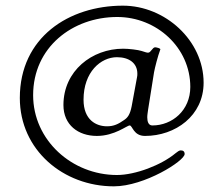

<svg xmlns="http://www.w3.org/2000/svg" viewBox="-20 -527 789 678"><path d="M393 -325C436 -325 465 -304 465 -267C465 -263 465 -259 464 -255L445 -152C439 -121 430 -111 418 -103C398 -89 382 -81 358 -81C320 -81 275 -103 275 -175C275 -273 336 -325 393 -325ZM492 -47C599 -47 699 -118 699 -235C699 -384 563 -507 414 -507C223 -507 50 -395 50 -181C50 3 204 131 382 131C490 131 632 41 632 17C632 8 627 4 618 4C613 4 606 9 600 14C550 56 458 91 393 91C234 91 97 -32 97 -191C97 -360 236 -467 394 -467C533 -467 652 -359 652 -220C652 -137 588 -84 518 -84C504 -84 500 -98 500 -113C500 -122 502 -131 503 -140L524 -272C527 -288 537 -328 546 -352C549 -356 532 -360 528 -360C518 -360 513 -341 503 -341C499 -341 495 -342 480 -347C468 -351 435 -355 415 -355C305 -355 204 -277 204 -156C204 -86 256 -47 322 -47C385 -47 428 -84 438 -84C448 -84 451 -47 492 -47Z"/></svg>

Font: EB Garamond 12
Style: Regular
Weight: 400
Version: Version 0.016+